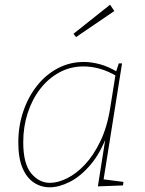

<svg xmlns="http://www.w3.org/2000/svg" viewBox="-20 -792 619 818"><path d="M192 6Q155 6 124.5 -14Q94 -34 76 -76Q58 -118 58 -185Q58 -255 79 -317Q100 -379 137.5 -426.5Q175 -474 226 -501Q277 -528 337 -528Q369 -528 405 -518.5Q441 -509 481 -485L473 -482L486 -522H500L420 -19L413 -29L506 -17L504 -2L397 2L432 -220L438 -221Q409 -141 366 -90.5Q323 -40 277 -17Q231 6 192 6ZM193 -13Q226 -13 265 -32Q304 -51 341 -90Q378 -129 407.5 -190Q437 -251 450 -335L473 -479L478 -467Q441 -489 405.5 -499Q370 -509 336 -509Q280 -509 233 -483.5Q186 -458 151.5 -413.5Q117 -369 98 -310.5Q79 -252 79 -186Q79 -95 112.5 -54Q146 -13 193 -13ZM304 -634 293 -648 449 -772 467 -745Z"/></svg>

Font: Bitter Thin
Style: Italic
Weight: 100
Italic angle: -9°
Designer: Sol Matas, and Bitter project Authors
Foundry: Sol Matas
Version: Version 2.002